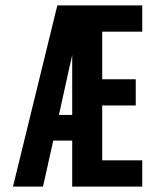

<svg xmlns="http://www.w3.org/2000/svg" viewBox="-20 -690 590 710"><path d="M28 0 192 -670H506V-573H358V-397H482V-300H358V-97H506V0H247V-170H177L139 0ZM198 -265H247V-487Q245 -477 243 -467Q241 -457 238 -447Z"/></svg>

Font: Lode Term
Style: Bold
Weight: 700
Monospace: yes
Designer: Belleve Invis
Foundry: Belleve Invis
Version: Version 29.2.0